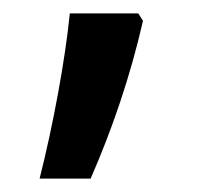

<svg xmlns="http://www.w3.org/2000/svg" viewBox="-20 -201 300 286"><path d="M186 -181H84C77 -111 59 -14 39 65H115C147 -8 174 -87 193 -170Z"/></svg>

Font: Noto Sans Malayalam UI Condensed Medium
Style: Regular
Weight: 500
Width: 3
Designer: Jelle Bosma - Monotype Design Team
Foundry: Monotype Imaging Inc.
Version: Version 2.104